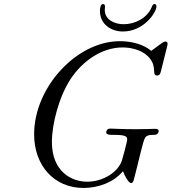

<svg xmlns="http://www.w3.org/2000/svg" viewBox="-20 -909 850 951"><path d="M149 -244C149 -90 247 22 394 22C462 22 541 -3 589 -61C598 -37 617 -2 630 -2C636 -2 640 -9 643 -19C672 -130 689 -215 700 -229C714 -246 742 -238 755 -243C760 -245 766 -253 766 -260C766 -266 762 -271 749 -271C737 -271 711 -269 656 -269C580 -269 542 -272 529 -272C516 -272 513 -270 509 -263C507 -260 506 -257 506 -254C506 -245 515 -241 532 -241H547C603 -241 610 -232 610 -219C610 -208 587 -122 583 -111C559 -49 483 -9 412 -9C335 -9 237 -58 237 -207C237 -291 271 -429 330 -518C388 -606 484 -674 587 -674C625 -674 678 -664 712 -631C763 -582 728 -535 758 -535C772 -535 774 -545 777 -556C811 -691 810 -686 810 -692C810 -703 800 -706 791 -701C784 -698 778 -693 729 -657C715 -669 667 -705 573 -705C360 -705 149 -477 149 -244ZM475 -854C475 -791 528 -753 589 -753C692 -753 755 -847 755 -878C755 -887 749 -889 745 -889C738 -889 734 -881 732 -875C709 -818 647 -789 593 -789C550 -789 499 -809 499 -860C499 -865 500 -871 500 -875C500 -884 498 -889 490 -889C479 -889 475 -872 475 -854Z"/></svg>

Font: CMU Serif
Style: Italic
Weight: 500
Italic angle: -14.04°
Version: Version 0.7.0